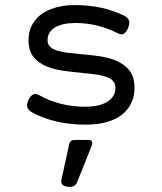

<svg xmlns="http://www.w3.org/2000/svg" viewBox="-20 -482 640 759"><path d="M106 -38.1Q86.9 -48.8 86.9 -65.9Q86.9 -75.2 92.8 -87.4Q104.5 -110.4 119.1 -110.4Q126.5 -110.4 134.3 -106Q174.3 -83.5 220.2 -71.8Q266.1 -60.1 314.5 -60.1Q374.5 -60.1 405.5 -80.3Q436.5 -100.6 436.5 -135.3Q436.5 -151.9 426.5 -162.4Q416.5 -172.9 397 -179.2Q380.4 -184.6 357.9 -187.7Q335.4 -190.9 300.3 -194.3Q252.4 -198.7 222.2 -203.6Q191.9 -208.5 166 -218.8Q131.3 -232.4 112.1 -257.3Q92.8 -282.2 92.8 -322.3Q92.8 -367.2 116.5 -398.7Q140.1 -430.2 181.4 -446Q222.7 -461.9 275.4 -461.9Q387.2 -461.9 471.7 -419.4Q491.2 -409.7 491.2 -391.6Q491.2 -381.8 486.3 -370.6Q475.1 -346.2 460 -346.2Q455.1 -346.2 445.3 -350.6Q365.7 -391.1 278.3 -391.1Q226.6 -391.1 197.3 -373.5Q168 -356 168 -322.3Q168 -307.1 177.7 -297.6Q187.5 -288.1 205.6 -282.2Q221.7 -276.9 241.7 -274.2Q261.7 -271.5 298.3 -268.1Q343.8 -264.2 374.5 -259.5Q405.3 -254.9 431.6 -245.1Q469.2 -231 490.5 -204.8Q511.7 -178.7 511.7 -135.3Q511.7 -91.3 489.7 -58.3Q467.8 -25.4 424.6 -7.3Q381.3 10.7 319.3 10.7Q195.3 10.7 106 -38.1ZM344.7 84Q344.7 89.8 341.8 96.2L284.7 238.3Q277.3 256.8 255.9 256.8Q250.5 256.8 247.6 256.3Q222.2 252.9 222.2 234.9Q222.2 232.9 223.1 227.1L253.9 86.9Q257.8 71.3 274.4 71.3H331.1Q344.7 71.3 344.7 84Z"/></svg>

Font: Courier Prime Code
Style: Regular
Weight: 400
Designer: Alan Dague-Greene
Foundry: Quote-Unquote Apps
Version: Version 3.0318